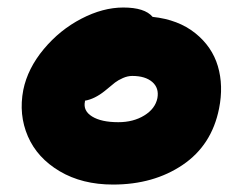

<svg xmlns="http://www.w3.org/2000/svg" viewBox="-20 -519 646 511"><path d="M280.8 -27.8Q198.7 -27.8 138.9 -63.2Q79.1 -98.6 54.2 -156.2Q29.3 -213.9 42 -279.8Q53.7 -336.9 96.4 -388.2Q139.2 -439.5 196.5 -469.2Q253.9 -499 308.1 -499Q365.2 -499 386.2 -474.1Q454.6 -466.8 499.5 -430.9Q544.4 -395 559.8 -343Q575.2 -291 563 -230Q543.5 -132.3 466.1 -80.1Q388.7 -27.8 280.8 -27.8ZM206.1 -249Q200.7 -224.1 225.1 -209Q249.5 -193.8 294.9 -193.8Q335 -193.8 364 -211.7Q393.1 -229.5 398.9 -257.8Q403.8 -284.7 385.3 -300.8Q366.7 -316.9 332 -316.9Q319.8 -316.9 307.1 -311.3Q294.4 -305.7 286.1 -299.3Q277.8 -293 258.8 -276.9Q231.9 -255.4 206.1 -251Z"/></svg>

Font: Shantell Sans Irregular
Style: Italic
Weight: 800
Italic angle: -11.31°
Designer: Stephen Nixon, Anya Danilova, Shantell Martin
Foundry: Arrow Type
Version: Version 1.006;[9816181b4]